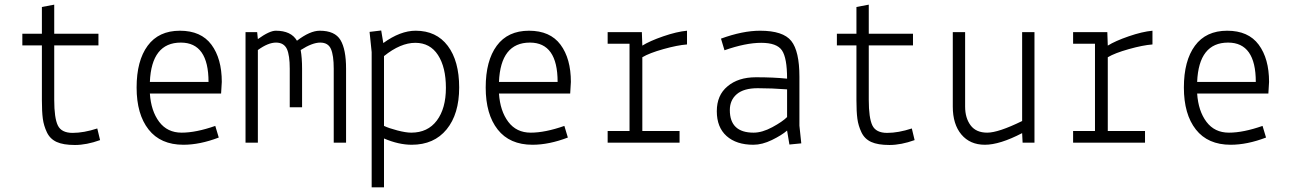

<svg xmlns="http://www.w3.org/2000/svg" viewBox="-20 -613 5540 825"><path d="M160 -418H76V-468H160V-583L213 -593V-468H403V-418H213V-184Q213 -106 228.5 -74Q244 -42 292 -42Q340 -42 398 -61L410 -11Q352 10 302 10Q252 10 223.5 -3Q195 -16 181.5 -44.5Q168 -73 164 -103Q160 -133 160 -182Z M933 -261 930 -211H624Q629 -136 664 -89.5Q699 -43 760.5 -43Q822 -43 905 -72L920 -22Q839 9 768 9Q670 9 618.5 -56.5Q567 -122 567 -237Q567 -352 614.5 -416.5Q662 -481 753 -481Q844 -481 888.5 -421Q933 -361 933 -261ZM757 -430Q631 -430 624 -261H876Q876 -430 757 -430Z M1085 -475 1088 -445Q1138 -481 1165 -481Q1231 -481 1256 -438Q1312 -481 1354 -481Q1419 -481 1443 -441Q1467 -401 1467 -318V0H1414V-318Q1414 -375 1402 -402.5Q1390 -430 1356 -430Q1322 -430 1272 -398Q1278 -364 1278 -318V-152H1225V-318Q1225 -375 1213 -402Q1200 -430 1166 -430Q1132 -430 1088 -398V0H1035V-475Z M1577 192V-389L1568 -476L1618 -482L1627 -428Q1700 -481 1766 -481Q1855 -481 1904 -416Q1953 -351 1953 -237Q1953 -123 1899 -57Q1845 9 1749 9Q1693 9 1630 -18V192ZM1630 -372V-72Q1651 -62 1687.5 -52.5Q1724 -43 1747 -43Q1818 -43 1857 -95Q1896 -147 1896 -235.5Q1896 -324 1862 -376.5Q1828 -429 1764.5 -429Q1701 -429 1630 -372Z M2433 -261 2430 -211H2124Q2129 -136 2164 -89.5Q2199 -43 2260.5 -43Q2322 -43 2405 -72L2420 -22Q2339 9 2268 9Q2170 9 2118.5 -56.5Q2067 -122 2067 -237Q2067 -352 2114.5 -416.5Q2162 -481 2253 -481Q2344 -481 2388.5 -421Q2433 -361 2433 -261ZM2257 -430Q2131 -430 2124 -261H2376Q2376 -430 2257 -430Z M2591 -425V-475H2738L2740 -417Q2772 -437 2830 -457Q2888 -477 2932 -481V-422Q2891 -419 2830.5 -402Q2770 -385 2740 -367V-50H2900V0H2591V-50H2685V-425Z M3218 -43Q3255 -43 3298.5 -66.5Q3342 -90 3362 -110V-229Q3296 -234 3236 -234Q3176 -234 3146 -208.5Q3116 -183 3116 -140Q3116 -43 3218 -43ZM3217 9Q3144 9 3102 -28.5Q3060 -66 3060 -135Q3060 -204 3106 -242Q3152 -281 3228 -281Q3304 -281 3362 -275Q3362 -364 3340 -396.5Q3318 -429 3251 -429Q3184 -429 3093 -397L3078 -447Q3171 -481 3246 -481Q3345 -481 3380 -437Q3415 -393 3415 -283V-73L3423 3L3372 8L3362 -52Q3339 -32 3297 -11.5Q3255 9 3217 9Z M3660 -418H3576V-468H3660V-583L3713 -593V-468H3903V-418H3713V-184Q3713 -106 3728.5 -74Q3744 -42 3792 -42Q3840 -42 3898 -61L3910 -11Q3852 10 3802 10Q3752 10 3723.5 -3Q3695 -16 3681.5 -44.5Q3668 -73 3664 -103Q3660 -133 3660 -182Z M4374 0 4372 -41Q4276 9 4212 9Q4148 9 4111 -35Q4074 -79 4074 -155V-475H4127V-155Q4127 -106 4150.5 -74.5Q4174 -43 4222 -43Q4270 -43 4372 -93V-475H4425V0Z M4591 -425V-475H4738L4740 -417Q4772 -437 4830 -457Q4888 -477 4932 -481V-422Q4891 -419 4830.5 -402Q4770 -385 4740 -367V-50H4900V0H4591V-50H4685V-425Z M5433 -261 5430 -211H5124Q5129 -136 5164 -89.5Q5199 -43 5260.5 -43Q5322 -43 5405 -72L5420 -22Q5339 9 5268 9Q5170 9 5118.5 -56.5Q5067 -122 5067 -237Q5067 -352 5114.5 -416.5Q5162 -481 5253 -481Q5344 -481 5388.5 -421Q5433 -361 5433 -261ZM5257 -430Q5131 -430 5124 -261H5376Q5376 -430 5257 -430Z"/></svg>

Font: TypoPRO Lekton
Style: Regular
Weight: 400
Monospace: yes
Designer: Paolo Mazzetti, Luciano Perondi, Raffaele Flato, Elena Papassissa, Emilio Macchia, Michela Povoleri, Tobias Seemiller, R
Version: Version 34.000